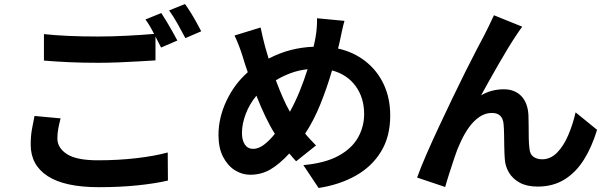

<svg xmlns="http://www.w3.org/2000/svg" viewBox="-20 -885 3040 957"><path d="M152 -307 282 -295Q275 -268 270.5 -244Q266 -220 266 -195Q266 -148 313.5 -117Q361 -86 468 -86Q568 -86 659 -96.5Q750 -107 816 -125L817 15Q752 30 664.5 39Q577 48 473 48Q303 48 218 -7Q133 -62 133 -164Q133 -207 139.5 -242.5Q146 -278 152 -307ZM705 -788 784 -820Q796 -802 811 -777Q826 -752 840 -727Q854 -702 864 -683L783 -648Q777 -660 769.5 -674Q762 -688 755 -703V-584Q720 -582 671 -579Q622 -576 569 -574Q516 -572 469 -572Q391 -572 325 -575Q259 -578 199 -583V-715Q254 -709 322 -706Q390 -703 468 -703Q539 -703 615 -707Q691 -711 748 -716Q738 -736 727 -754.5Q716 -773 705 -788ZM823 -833 902 -865Q916 -846 931.5 -821Q947 -796 960.5 -771Q974 -746 983 -729L904 -695Q888 -726 866 -765Q844 -804 823 -833Z M1242 -143Q1268 -143 1295.5 -163.5Q1323 -184 1350 -218Q1327 -254 1303.5 -303Q1280 -352 1258 -408Q1224 -367 1205 -317.5Q1186 -268 1186 -222Q1186 -186 1200.5 -164.5Q1215 -143 1242 -143ZM1513 -540Q1468 -535 1429 -520.5Q1390 -506 1355 -485Q1372 -439 1390 -398Q1408 -357 1425 -328Q1451 -375 1473.5 -430Q1496 -485 1513 -540ZM1674 -681 1665 -643Q1742 -626 1801 -580Q1860 -534 1892.5 -465Q1925 -396 1925 -309Q1925 -204 1879 -129Q1833 -54 1752.5 -9Q1672 36 1568 52L1492 -62Q1601 -72 1667.5 -108.5Q1734 -145 1764.5 -199.5Q1795 -254 1795 -316Q1795 -398 1752.5 -456Q1710 -514 1635 -534Q1610 -448 1577 -366Q1544 -284 1501 -219Q1514 -203 1528 -188.5Q1542 -174 1555 -160L1456 -81Q1447 -91 1438.5 -100.5Q1430 -110 1422 -120Q1372 -66 1327 -40Q1282 -14 1227 -14Q1186 -14 1150 -37Q1114 -60 1091.5 -104Q1069 -148 1069 -212Q1069 -298 1108.5 -382Q1148 -466 1215 -525Q1208 -544 1201.5 -564.5Q1195 -585 1189 -605Q1173 -657 1149 -708L1279 -748Q1284 -724 1289.5 -700Q1295 -676 1301 -654Q1305 -640 1309.5 -624.5Q1314 -609 1319 -593Q1375 -622 1430.5 -636Q1486 -650 1543 -652Q1546 -665 1548.5 -677Q1551 -689 1553 -700Q1557 -722 1559 -749.5Q1561 -777 1560 -794L1697 -781Q1691 -761 1684.5 -730.5Q1678 -700 1674 -681Z M2583 -752Q2576 -743 2567.5 -730.5Q2559 -718 2551 -706Q2533 -679 2510.5 -642Q2488 -605 2464.5 -564Q2441 -523 2418.5 -483Q2396 -443 2378 -410Q2406 -426 2434 -433Q2462 -440 2491 -440Q2546 -440 2578.5 -406Q2611 -372 2614 -310Q2615 -288 2615 -257Q2615 -226 2615.5 -196Q2616 -166 2619 -145Q2621 -116 2639 -103.5Q2657 -91 2682 -91Q2724 -91 2756.5 -124Q2789 -157 2812 -210.5Q2835 -264 2849 -325L2956 -238Q2930 -152 2890 -88.5Q2850 -25 2793 10Q2736 45 2660 45Q2606 45 2570.5 25.5Q2535 6 2516.5 -25.5Q2498 -57 2496 -93Q2494 -120 2493.5 -152.5Q2493 -185 2492.5 -216Q2492 -247 2490 -267Q2485 -322 2432 -322Q2398 -322 2368.5 -301.5Q2339 -281 2315.5 -247.5Q2292 -214 2274 -173Q2260 -144 2246 -102Q2232 -60 2219 -19.5Q2206 21 2199 47L2059 0Q2077 -50 2105 -114.5Q2133 -179 2166.5 -250.5Q2200 -322 2234 -393Q2268 -464 2299.5 -527Q2331 -590 2355.5 -637Q2380 -684 2393 -708Q2403 -728 2415.5 -753Q2428 -778 2442 -809Z"/></svg>

Font: Noto IKEA Simplified Chinese
Style: Bold
Weight: 700
Designer: Monotype Design Team
Foundry: Monotype Imaging Inc.
Version: Version 1.100